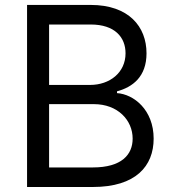

<svg xmlns="http://www.w3.org/2000/svg" viewBox="-20 -747 691 767"><path d="M88.1 0H350.9C522.7 0 593.8 -83.8 593.8 -193.2C593.8 -308.2 514.2 -370.7 447.4 -375V-382.1C509.9 -399.1 565.3 -440.3 565.3 -534.1C565.3 -640.6 494.3 -727.3 342.3 -727.3H88.1ZM176.1 -78.1V-331H355.1C450.3 -331 509.9 -267 509.9 -193.2C509.9 -129.3 465.9 -78.1 350.9 -78.1ZM176.1 -407.7V-649.1H342.3C438.9 -649.1 481.5 -598 481.5 -534.1C481.5 -457.4 419 -407.7 339.5 -407.7Z"/></svg>

Font: Margiela Sans
Style: Regular
Weight: 400
Designer: Stefan Endress, Andreas Faust
Version: Version 1.100;FEAKit 1.0